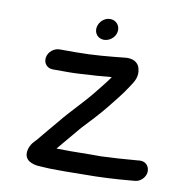

<svg xmlns="http://www.w3.org/2000/svg" viewBox="-77 -713 779 818"><g transform="rotate(10 312.5 -304.5)"><path d="M283.7 -596C279.6 -570 297.3 -549 323.3 -549C346.4 -549 371.1 -567 375.2 -593C379.4 -619.2 361 -641 334.8 -641C308.7 -641 287.3 -619 283.7 -596ZM130.8 -387H203.8C234.9 -387 259.7 -389.7 284.9 -391L321.2 -393C344.7 -394.3 365.1 -397.9 384.1 -398C367.3 -373.6 344 -345.6 323.2 -319.5C286.5 -273.5 233.6 -222.2 194.4 -173.7C174 -148.9 134 -102.5 114.8 -78.5C112.4 -75.5 89 -57 84.2 -27C77.1 18.2 120.7 26.8 142.5 28.9C183.2 31.5 194 32 253.2 32C290.4 31.3 317.6 31 336.1 31C410.8 31 477 27.1 546 20.9L556.2 20C581.9 19.1 601.8 -3.5 604.3 -24.1C606.8 -44.4 594.9 -69 565.9 -69C565.3 -69 564.3 -69 563.6 -68.9L552.4 -67.9C500.8 -63.3 453.5 -60.4 397.6 -58H350.1C331.3 -58 303.1 -57.7 266.7 -57C236.5 -57 220.7 -57.1 204.9 -57.7C233.7 -91.8 265.2 -130.1 292.5 -162C318.1 -188.8 365 -238.7 390.8 -271.6C415 -301.9 443.9 -336.6 465.8 -371C480.2 -393 499.5 -417.2 489.6 -454.4C482.7 -482.6 455.5 -493.2 426.2 -489.8C359.1 -482.9 290.4 -476 217.8 -476H144.8C121.8 -476 97 -458 92.9 -432C89 -407.2 106 -387 130.8 -387Z"/></g></svg>

Font: Just Breathe
Style: BdObl3
Weight: 400
Foundry: Cannot Into Space Fonts
Version: Version 0.72